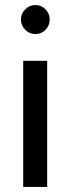

<svg xmlns="http://www.w3.org/2000/svg" viewBox="-20 -741 280 761"><path d="M72 0V-500H167V0ZM120 -606Q97 -606 80 -623Q63 -640 63 -664Q63 -687 80 -704Q97 -721 120 -721Q144 -721 160.5 -704Q177 -687 177 -664Q177 -640 160.5 -623Q144 -606 120 -606Z"/></svg>

Font: Figtree Medium
Style: Regular
Weight: 500
Designer: Erik Kennedy
Foundry: Erik Kennedy
Version: Version 2.001; ttfautohint (v1.8.4.7-5d5b);gftools[0.9.27]